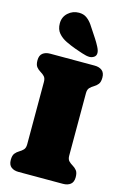

<svg xmlns="http://www.w3.org/2000/svg" viewBox="-139 -998 691 1060"><g transform="rotate(15 207.0 -468.0)"><path d="M327.1 -516.1V-159.7Q327.1 -138.7 336.9 -128.7Q346.7 -118.7 359.9 -111.1Q373 -103.5 382.8 -91.3Q392.6 -79.1 392.6 -53.2Q392.6 -25.4 376.5 -12.7Q360.4 0 334 0H80.1Q53.7 0 37.6 -12.7Q21.5 -25.4 21.5 -53.2Q21.5 -78.6 31.2 -90.8Q41 -103 54.2 -110.6Q67.4 -118.2 77.1 -128.4Q86.9 -138.7 86.9 -159.7V-516.1Q86.9 -537.1 77.1 -547.4Q67.4 -557.6 54.2 -565.2Q41 -572.8 31.2 -585Q21.5 -597.2 21.5 -622.6Q21.5 -650.4 37.6 -663.1Q53.7 -675.8 80.1 -675.8H334Q360.4 -675.8 376.5 -663.1Q392.6 -650.4 392.6 -622.6Q392.6 -597.2 382.8 -585Q373 -572.8 359.9 -565.2Q346.7 -557.6 336.9 -547.4Q327.1 -537.1 327.1 -516.1ZM175.8 -935.5Q202.1 -935.5 220.2 -922.4Q238.3 -909.2 251.7 -889.9Q265.1 -870.6 277.3 -851.1Q285.2 -839.4 297.9 -819.8Q310.5 -800.3 320.8 -780.3Q331.1 -760.3 331.1 -746.6Q331.1 -730.5 319.1 -722.7Q307.1 -714.8 293 -714.8Q276.4 -714.8 249.5 -723.9Q222.7 -732.9 206.1 -738.8Q179.2 -748.5 151.9 -761.7Q124.5 -774.9 106.2 -796.1Q87.9 -817.4 87.9 -851.6Q87.9 -888.2 114 -911.9Q140.1 -935.5 175.8 -935.5Z"/></g></svg>

Font: Caprasimo
Style: Regular
Weight: 400
Designer: The DocRepair Project, Phaedra Charles, Flavia Zimbardi
Foundry: Google
Version: Version 1.001